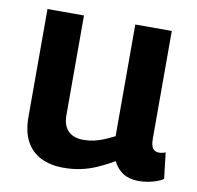

<svg xmlns="http://www.w3.org/2000/svg" viewBox="-67 -610 707 689"><g transform="rotate(10 287.0 -265.5)"><path d="M207 10Q160 10 125 -7Q90 -24 71 -59Q52 -94 52 -147V-541H185V-178Q185 -140 204.5 -120.5Q224 -101 260 -101Q280 -101 298 -105Q316 -109 334 -116.5Q352 -124 372 -134V-541H505V-149Q505 -132 508.5 -122Q512 -112 519 -107.5Q526 -103 535 -103Q547 -103 559 -108L570 -13Q559 -6 545 -1Q531 4 514.5 7Q498 10 480 10Q447 10 424 -4.5Q401 -19 388 -46Q359 -29 330 -16Q301 -3 271 3.5Q241 10 207 10Z"/></g></svg>

Font: Georama ExtraCondensed Thin SemiBold
Style: Regular
Weight: 600
Version: Version 1.001